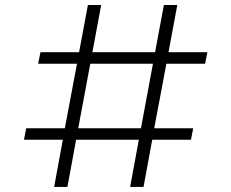

<svg xmlns="http://www.w3.org/2000/svg" viewBox="-20 -735 910 755"><path d="M227.1 -185.5H74.2L83 -230.5H234.9L282.7 -484.4H129.9L139.2 -529.8H291L325.7 -715.3H377.9L343.3 -529.8H589.8L624.5 -715.3H677.2L642.6 -529.8H795.4L786.6 -484.4H634.3L586.4 -230.5H739.7L731 -185.5H578.6L544.4 0H491.7L525.9 -185.5H279.3L245.1 0H192.9ZM287.6 -230.5H534.2L581.5 -484.4H335Z"/></svg>

Font: Proza Libre
Style: Light
Weight: 300
Designer: Jasper de Waard
Foundry: Jasper de Waard
Version: Version 1.000; ttfautohint (v1.4.1.8-43bc)